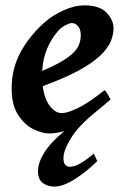

<svg xmlns="http://www.w3.org/2000/svg" viewBox="-20 -477 462 715"><path d="M342.3 123Q304.2 160.6 260 189.2Q215.8 217.8 182.6 217.8Q156.7 217.8 138.9 204.1Q121.1 190.4 121.6 159.2Q121.6 128.9 145 91.1Q168.5 53.2 220.2 10.7Q210 14.6 193.1 17.3Q176.3 20 163.6 20Q136.7 20 103.8 3.7Q70.8 -12.7 47.1 -49.6Q23.4 -86.4 23.4 -147.9Q23.4 -224.6 59.8 -288.6Q96.2 -352.5 156.2 -402.3Q178.2 -420.4 217.5 -438.7Q256.8 -457 295.4 -457Q350.6 -457 376.7 -429.9Q402.8 -402.8 402.8 -371.1Q402.8 -350.6 393.8 -326.2Q384.8 -301.8 357.9 -274.4Q331.1 -247.1 278.6 -217.5Q226.1 -188 139.2 -156.2Q145.5 -107.9 166 -81.8Q186.5 -55.7 210 -55.7Q230.5 -55.7 270.3 -74.7Q310.1 -93.8 369.1 -141.1Q374.5 -138.2 382.3 -124Q390.1 -109.9 391.6 -106.4Q382.3 -97.7 364.7 -83.3Q347.2 -68.8 334 -58.1Q271.5 -7.3 243.9 38.1Q216.3 83.5 216.3 111.3Q216.3 144 240.7 144Q258.3 144 282.7 129.4Q307.1 114.7 329.1 94.7ZM194.8 -359.9Q171.4 -333 155.5 -296.1Q139.6 -259.3 137.2 -212.9Q200.7 -240.2 231.2 -262.2Q261.7 -284.2 271.2 -304.2Q280.8 -324.2 280.8 -345.7Q280.8 -368.2 270.8 -379.6Q260.7 -391.1 247.1 -391.1Q239.3 -391.1 223.1 -382.8Q207 -374.5 194.8 -359.9Z"/></svg>

Font: Gentium Plus
Style: Bold Italic
Weight: 700
Italic angle: -8°
Designer: Victor Gaultney, Annie Olsen, Iska Routamaa, Becca Hirsbrunner
Foundry: SIL International
Version: Version 6.101